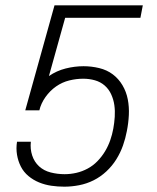

<svg xmlns="http://www.w3.org/2000/svg" viewBox="-20 -690 590 722"><path d="M222 12Q197 12 173 8.5Q149 5 127 -4Q105 -13 87 -28Q69 -43 58.5 -63.5Q48 -84 44 -108Q40 -132 44 -157H96Q93 -130 101 -105.5Q109 -81 127 -64.5Q145 -48 170.5 -41.5Q196 -35 223 -35Q245 -35 267 -40Q289 -45 309.5 -56Q330 -67 346.5 -84Q363 -101 375 -121Q387 -141 394.5 -162.5Q402 -184 406 -206Q410 -228 411.5 -250.5Q413 -273 410 -294.5Q407 -316 398 -335.5Q389 -355 373.5 -368.5Q358 -382 337 -388Q316 -394 293 -394Q267 -394 240.5 -387.5Q214 -381 191 -365Q168 -349 151 -325Q134 -301 128 -275H75L185 -670H517L508 -623H225L164 -404Q193 -424 227 -432.5Q261 -441 294 -441Q324 -441 353 -434Q382 -427 404 -410.5Q426 -394 440.5 -369.5Q455 -345 460.5 -316.5Q466 -288 464.5 -257.5Q463 -227 457 -197Q452 -170 442.5 -143Q433 -116 417.5 -91Q402 -66 380 -45.5Q358 -25 332 -12Q306 1 277.5 6.5Q249 12 222 12Z"/></svg>

Font: Lode Dark Term
Style: Italic
Weight: 400
Italic angle: -11°
Monospace: yes
Designer: Belleve Invis
Foundry: Belleve Invis
Version: Version 29.2.0